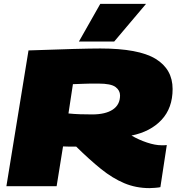

<svg xmlns="http://www.w3.org/2000/svg" viewBox="-20 -960 927 990"><path d="M13 0 127 -700Q263 -705 357.5 -707.5Q452 -710 497 -710Q695 -710 782.5 -656.5Q870 -603 870 -501Q870 -403 813 -342Q756 -281 658 -261Q696 -239 738 -225Q780 -211 813 -211Q819 -211 827 -211Q835 -211 840 -212L807 5Q799 7 779.5 8.5Q760 10 751 10Q681 10 620.5 -15.5Q560 -41 500.5 -89Q441 -137 373 -204Q356 -204 339 -204Q322 -204 305 -205L272 0ZM455 -370Q524 -370 561.5 -395Q599 -420 599 -468Q599 -494 575.5 -511.5Q552 -529 488 -529Q463 -529 447 -529Q431 -529 411.5 -528Q392 -527 356 -526L333 -375Q362 -372 392 -371Q422 -370 455 -370ZM387 -746 497 -940H733L569 -746Z"/></svg>

Font: Georama Expanded Black
Style: Italic
Weight: 900
Width: 7
Italic angle: -9°
Designer: Jean-Baptiste Levee
Foundry: Production Type
Version: Version 1.000